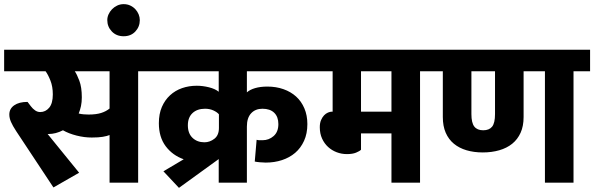

<svg xmlns="http://www.w3.org/2000/svg" viewBox="-30 -882 2869 927"><path d="M352 -48 228 23 48 -249Q31 -275 23 -293.5Q15 -312 15 -329Q15 -357 38.5 -373.5Q62 -390 103 -390L119 -369Q128 -357 139.5 -349Q151 -341 164 -341Q190 -341 207.5 -362Q225 -383 225 -426Q225 -464 213.5 -493Q202 -522 190 -538H-10V-642H717V-538H637V0H499V-230Q487 -225 466.5 -221.5Q446 -218 413 -218Q377 -218 339.5 -227.5Q302 -237 274 -253Q239 -235 204 -235H200ZM398 -329Q434 -329 458 -336.5Q482 -344 499 -358V-538H331Q341 -524 353 -492.5Q365 -461 365 -412Q365 -389 361 -370Q357 -351 350 -334Q361 -331 374.5 -330Q388 -329 398 -329Z M488 -785Q488 -799 494 -812.5Q500 -826 510.5 -837Q521 -848 535.5 -855Q550 -862 567 -862Q585 -862 599.5 -855Q614 -848 624 -837Q634 -826 639.5 -812.5Q645 -799 645 -785Q645 -753 623.5 -730Q602 -707 567 -707Q532 -707 510 -730Q488 -753 488 -785Z M1162 0H1026V-114L834 25L759 -55L857 -113Q803 -132 770 -176Q737 -220 737 -287Q737 -332 751.5 -365.5Q766 -399 791 -422Q816 -445 849 -456.5Q882 -468 920 -468Q949 -468 979 -460.5Q1009 -453 1026 -439V-538H697V-642H1499V-538H1162V-436Q1176 -449 1201.5 -456.5Q1227 -464 1261 -464Q1303 -464 1338.5 -451.5Q1374 -439 1399.5 -416Q1425 -393 1439.5 -359Q1454 -325 1454 -283Q1454 -237 1438 -202Q1422 -167 1395 -144Q1368 -121 1331.5 -109Q1295 -97 1253 -97Q1242 -97 1225 -98.5Q1208 -100 1200 -102L1209 -207Q1217 -205 1222.5 -205Q1228 -205 1238 -205Q1268 -205 1291 -225Q1314 -245 1314 -283Q1314 -318 1294 -337.5Q1274 -357 1237 -357Q1203 -357 1182.5 -335Q1162 -313 1162 -271ZM1027 -330Q1019 -340 1001 -348.5Q983 -357 960 -357Q922 -357 899.5 -336Q877 -315 877 -277Q877 -238 899.5 -216.5Q922 -195 957 -195Q983 -195 1005 -212Q1027 -229 1027 -264Z M1713 -538V-343H1860V-538ZM1713 -159Q1706 -152 1689 -145Q1672 -138 1645 -138Q1619 -138 1595.5 -147Q1572 -156 1554 -172.5Q1536 -189 1525 -213Q1514 -237 1514 -268Q1514 -288 1520 -302Q1526 -316 1534.5 -325Q1543 -334 1553.5 -338.5Q1564 -343 1573 -343H1576V-538H1484V-642H2078V-538H1998V0H1860V-238H1713Z M2058 -538V-642H2819V-538H2739V0H2601V-538H2498V-317Q2498 -273 2483.5 -241Q2469 -209 2443 -188Q2417 -167 2380.5 -156.5Q2344 -146 2301 -146Q2258 -146 2222.5 -156.5Q2187 -167 2161.5 -188Q2136 -209 2122 -241Q2108 -273 2108 -317V-538ZM2246 -331Q2246 -289 2260 -271Q2274 -253 2303 -253Q2332 -253 2346 -270.5Q2360 -288 2360 -331V-538H2246Z"/></svg>

Font: Ek Mukta ExtraBold
Style: Regular
Weight: 800
Designer: Girish Dalvi and Yashodeep Gholap
Foundry: Ek Type
Version: Version 2.538;PS 1.002;hotconv 16.6.51;makeotf.lib2.5.65220;